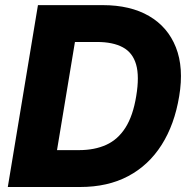

<svg xmlns="http://www.w3.org/2000/svg" viewBox="-20 -748 762 768"><path d="M300.3 0H85.4L109.4 -147.5H295.9Q358.4 -147.5 405 -168.7Q451.7 -189.9 481.9 -237.5Q512.2 -285.2 524.9 -363.8Q538.1 -442.9 524.4 -490.2Q510.7 -537.6 471.2 -558.8Q431.6 -580.1 368.2 -580.1H178.2L202.6 -727.5H390.6Q501.5 -727.5 576.4 -683.8Q651.4 -640.1 683.6 -558.6Q715.8 -477.1 696.8 -363.3Q678.2 -250 626.5 -168.5Q574.7 -86.9 492.9 -43.5Q411.1 0 300.3 0ZM304.2 -727.5 183.6 0H11.2L131.8 -727.5Z"/></svg>

Font: Inter ExtraBold
Style: Italic
Weight: 800
Italic angle: -9.3988°
Designer: Rasmus Andersson
Foundry: rsms
Version: Version 4.001;git-66647c0bb